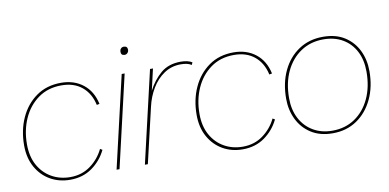

<svg xmlns="http://www.w3.org/2000/svg" viewBox="-65 -830 2085 1028"><g transform="rotate(-10 977.5 -316.0)"><path d="M244 10Q184 10 136 -17.5Q88 -45 60 -95.5Q32 -146 32 -214Q32 -296 62.5 -363Q93 -430 149.5 -470Q206 -510 284 -510Q355 -510 404 -471.5Q453 -433 468 -363L453 -360Q439 -424 395.5 -460Q352 -496 284 -496Q210 -496 157 -457.5Q104 -419 76 -356Q48 -293 48 -217Q48 -150 74.5 -102.5Q101 -55 146 -29.5Q191 -4 247 -4Q310 -4 357 -38.5Q404 -73 429 -125L441 -118Q414 -62 363.5 -26Q313 10 244 10Z M629 -500 513 0H497L613 -500ZM647 -598Q627 -598 627 -618Q627 -628 633 -635Q639 -642 649 -642Q669 -642 669 -622Q669 -612 662.5 -605Q656 -598 647 -598Z M651 0 767 -500H783L756 -383Q784 -438 826.5 -474Q869 -510 935 -510Q953 -510 969.5 -506.5Q986 -503 997 -495L990 -482Q980 -490 965 -493Q950 -496 933 -496Q882 -496 842 -469Q802 -442 775.5 -397.5Q749 -353 737 -300L667 0Z M1182 10Q1122 10 1074 -17.5Q1026 -45 998 -95.5Q970 -146 970 -214Q970 -296 1000.5 -363Q1031 -430 1087.5 -470Q1144 -510 1222 -510Q1293 -510 1342 -471.5Q1391 -433 1406 -363L1391 -360Q1377 -424 1333.5 -460Q1290 -496 1222 -496Q1148 -496 1095 -457.5Q1042 -419 1014 -356Q986 -293 986 -217Q986 -150 1012.5 -102.5Q1039 -55 1084 -29.5Q1129 -4 1185 -4Q1248 -4 1295 -38.5Q1342 -73 1367 -125L1379 -118Q1352 -62 1301.5 -26Q1251 10 1182 10Z M1672 9Q1603 9 1555 -21.5Q1507 -52 1482 -103.5Q1457 -155 1457 -216Q1457 -302 1488.5 -368Q1520 -434 1576.5 -471.5Q1633 -509 1708 -509Q1778 -509 1825.5 -478.5Q1873 -448 1897.5 -397.5Q1922 -347 1922 -285Q1922 -200 1890.5 -133.5Q1859 -67 1803 -29Q1747 9 1672 9ZM1672 -5Q1742 -5 1794.5 -40.5Q1847 -76 1876.5 -139Q1906 -202 1906 -285Q1906 -349 1881.5 -396Q1857 -443 1812.5 -469Q1768 -495 1708 -495Q1638 -495 1585 -459.5Q1532 -424 1502.5 -361.5Q1473 -299 1473 -216Q1473 -153 1498 -105.5Q1523 -58 1568 -31.5Q1613 -5 1672 -5Z"/></g></svg>

Font: Prodigy Sans Thin
Style: Italic
Weight: 100
Italic angle: -13°
Designer: Wei Huang
Foundry: Wei Huang
Version: Version 1.003; ttfautohint (v1.8.3)